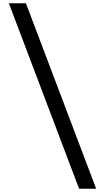

<svg xmlns="http://www.w3.org/2000/svg" viewBox="-20 -968 640 1170"><path d="M462 182 34 -948H138L566 182Z"/></svg>

Font: Victor Mono
Style: Bold
Weight: 700
Monospace: yes
Designer: Rune Bjørnerås
Version: Version 1.561;gftools[0.9.30]